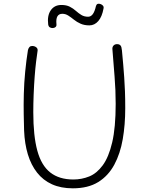

<svg xmlns="http://www.w3.org/2000/svg" viewBox="-20 -1016 798 1044"><path d="M132 -744Q135 -755 140.5 -760.5Q146 -766 155 -766Q168 -766 177.5 -758.5Q187 -751 184 -737Q181 -718 176.5 -682Q172 -646 168.5 -599.5Q165 -553 163 -503Q161 -453 161 -405Q161 -277 183 -196.5Q205 -116 253.5 -78Q302 -40 379 -40Q424 -40 465 -56.5Q506 -73 538.5 -117Q571 -161 590 -241.5Q609 -322 609 -451Q609 -527 603 -599.5Q597 -672 591 -751Q591 -762 598 -769Q605 -776 617 -776Q627 -776 632.5 -771.5Q638 -767 640 -759.5Q642 -752 643 -742Q647 -701 650 -665Q653 -629 655.5 -594Q658 -559 659.5 -519Q661 -479 661 -427Q661 -338 647.5 -259.5Q634 -181 601.5 -120.5Q569 -60 514 -26Q459 8 376 8Q311 8 262.5 -14Q214 -36 181.5 -77.5Q149 -119 131.5 -176.5Q114 -234 111 -306Q110 -342 109 -394Q108 -446 109.5 -505.5Q111 -565 117 -626.5Q123 -688 132 -744ZM466 -878Q439 -878 418.5 -887Q398 -896 382 -909Q366 -922 351 -931.5Q336 -941 319 -941Q281 -941 287 -884Q288 -874 282 -869Q276 -864 267.5 -863.5Q259 -863 251.5 -867Q244 -871 242 -883Q236 -931 256 -960Q276 -989 314 -989Q341 -989 359.5 -979.5Q378 -970 392.5 -957Q407 -944 422.5 -934.5Q438 -925 459 -925Q474 -925 484.5 -939Q495 -953 502 -984Q505 -993 511.5 -995Q518 -997 526.5 -994Q535 -991 540 -985Q545 -979 543 -970Q535 -925 514.5 -901.5Q494 -878 466 -878Z"/></svg>

Font: Playpen Sans ExtraLight
Style: Regular
Weight: 250
Designer: Laura Meseguer, Veronika Burian, José Scaglione
Foundry: TypeTogether
Version: Version 1.001